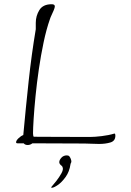

<svg xmlns="http://www.w3.org/2000/svg" viewBox="-20 -677 619 907"><path d="M111 8Q98 8 92 0H63Q56 0 56 -5Q56 -13 67.5 -24Q79 -35 90 -39Q102 -170 115.5 -295Q129 -420 149 -539V-569Q149 -602 166 -629.5Q183 -657 224 -657Q239 -657 239 -647Q239 -641 234 -629Q229 -617 223.5 -605.5Q218 -594 216 -587Q199 -539 186 -477Q173 -415 163.5 -350Q154 -285 148 -224.5Q142 -164 139 -117Q136 -70 136 -47Q136 -40 137 -36.5Q138 -33 139 -31Q176 -31 241.5 -30.5Q307 -30 405 -30Q427 -30 460.5 -34Q494 -38 520 -46H521Q525 -46 525 -36Q525 -11 501.5 -4Q478 3 448 3Q430 3 412 2Q394 1 379 1Q319 1 257 0.5Q195 0 133 0Q123 8 111 8ZM225 210Q222 210 222 208V207Q232 196 246 178Q260 160 270 142Q280 124 276 114Q275 109 271 106Q260 98 260 89Q260 79 270 68Q280 57 296 57Q304 57 308 62Q313 69 314.5 74Q316 79 317 83V86Q317 90 315.5 92Q314 94 313 99Q308 134 290 159Q272 184 253 197Q234 210 225 210Z"/></svg>

Font: Bilbo
Style: Regular
Weight: 400
Designer: Robert E. Leuschke
Foundry: Robert E. Leuschke
Version: Version 1.100